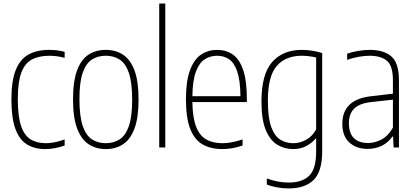

<svg xmlns="http://www.w3.org/2000/svg" viewBox="-20 -828 2327 1078"><path d="M234 9Q173 9 130.5 -17.8Q88 -44.5 66 -105.5Q44 -166.5 44 -270Q44 -373.5 68.2 -434.5Q92.5 -495.5 140 -521.8Q187.5 -548 257 -548Q276.5 -548 299 -545.5Q321.5 -543 343 -537V-503Q318.5 -510 296 -512.5Q273.5 -515 259 -515Q198.5 -515 158.8 -493.8Q119 -472.5 99.5 -419.5Q80 -366.5 80 -272Q80 -176.5 97.8 -122.5Q115.5 -68.5 150.8 -46.2Q186 -24 238 -24Q260 -24 285.8 -29Q311.5 -34 343 -45V-11Q287.5 9 234 9Z M574 9Q519 9 477.5 -18.2Q436 -45.5 413 -106.8Q390 -168 390 -270Q390 -372 412.8 -433Q435.5 -494 476.8 -521Q518 -548 574 -548Q629 -548 670.5 -521Q712 -494 735 -433Q758 -372 758 -270Q758 -168 735.2 -106.8Q712.5 -45.5 671.2 -18.2Q630 9 574 9ZM574 -24Q619 -24 652.2 -45.8Q685.5 -67.5 703.8 -120.8Q722 -174 722 -268Q722 -364 703.8 -417.8Q685.5 -471.5 652.2 -493.2Q619 -515 574 -515Q529 -515 495.8 -493.5Q462.5 -472 444.2 -419Q426 -366 426 -272Q426 -176 444.2 -122Q462.5 -68 495.8 -46Q529 -24 574 -24Z M874 0V-808H908V0Z M1228 9Q1162 9 1116.5 -17.8Q1071 -44.5 1047.5 -105.5Q1024 -166.5 1024 -270Q1024 -373.5 1047 -434.5Q1070 -495.5 1109.5 -521.8Q1149 -548 1199 -548Q1249.5 -548 1287 -522Q1324.5 -496 1345.2 -435.2Q1366 -374.5 1366 -270V-255H1060Q1061.5 -167 1081 -116.8Q1100.5 -66.5 1137.8 -45.2Q1175 -24 1230 -24Q1253.5 -24 1280.2 -29Q1307 -34 1342 -45V-11Q1310 0 1282.2 4.5Q1254.5 9 1228 9ZM1199 -515Q1161 -515 1130 -495.5Q1099 -476 1080.2 -426.5Q1061.5 -377 1060 -288H1330Q1329 -377 1312 -426.5Q1295 -476 1265.8 -495.5Q1236.5 -515 1199 -515Z M1600 230Q1570 230 1536.8 224.2Q1503.5 218.5 1478 208V174Q1511 186 1541.2 191.5Q1571.5 197 1600 197Q1676.5 197 1715.8 158.8Q1755 120.5 1755 23V-50H1752Q1734 -27.5 1701.8 -9.2Q1669.5 9 1625 9Q1578 9 1537.8 -14.8Q1497.5 -38.5 1472.8 -96.8Q1448 -155 1448 -259Q1448 -411.5 1508.2 -479.8Q1568.5 -548 1675 -548Q1703.5 -548 1735.8 -542.8Q1768 -537.5 1789 -530V21Q1789 135 1740.8 182.5Q1692.5 230 1600 230ZM1627 -24Q1664.5 -24 1700 -44Q1735.5 -64 1755 -102V-505Q1740 -509 1717.8 -512Q1695.5 -515 1675 -515Q1583.5 -515 1533.8 -457.8Q1484 -400.5 1484 -263Q1484 -165.5 1503.2 -114Q1522.5 -62.5 1555 -43.2Q1587.5 -24 1627 -24Z M2044 8Q1981 8 1941.5 -28Q1902 -64 1902 -133Q1902 -270.5 2066 -288L2186 -302V-378Q2186 -459 2152 -487Q2118 -515 2055 -515Q2029 -515 1996 -509.5Q1963 -504 1929 -492V-526Q1956 -536.5 1991 -542.2Q2026 -548 2056 -548Q2135 -548 2177.5 -511Q2220 -474 2220 -377V0H2190L2187 -61H2183Q2158.5 -26.5 2122.8 -9.2Q2087 8 2044 8ZM1939 -137Q1939 -79.5 1967.2 -52.2Q1995.5 -25 2047 -25Q2081.5 -25 2119.2 -43.2Q2157 -61.5 2186 -111V-268.5L2065 -255Q2000 -248.5 1969.5 -219Q1939 -189.5 1939 -137Z"/></svg>

Font: Encode Sans Condensed Condensed Thin
Style: Regular
Weight: 100
Width: 3
Designer: Multiple Designers
Foundry: Impallari Type
Version: Version 3.000; ttfautohint (v1.8.3) -l 8 -r 50 -G 200 -x 14 